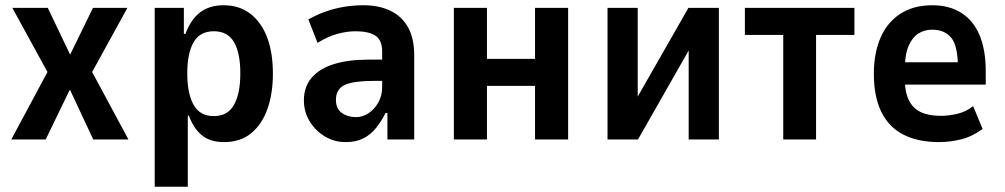

<svg xmlns="http://www.w3.org/2000/svg" viewBox="-20 -531 3828 731"><path d="M23 0 178 -289 182 -218 27 -501H162L247 -323L334 -501H465L310 -219L314 -288L469 0H335L247 -188H245L154 0Z M569 180V-501H680V-402H686Q707 -458 742.5 -484.5Q778 -511 831 -511Q892 -511 934 -478Q976 -445 997.5 -387.5Q1019 -330 1019 -251Q1019 -174 998 -115.5Q977 -57 936 -23.5Q895 10 833 10Q780 10 748.5 -16Q717 -42 699 -91H695V180ZM794 -89Q847 -89 871 -132Q895 -175 895 -252Q895 -329 871 -370.5Q847 -412 794 -412Q741 -412 717 -370Q693 -328 693 -252Q693 -175 717 -132Q741 -89 794 -89Z M1296 10Q1253 10 1217 -11.5Q1181 -33 1159 -69Q1137 -105 1137 -149Q1137 -200 1166 -234.5Q1195 -269 1250 -286.5Q1305 -304 1383 -304H1451V-223H1403Q1366 -223 1339 -219.5Q1312 -216 1294.5 -208.5Q1277 -201 1268 -186.5Q1259 -172 1259 -151Q1259 -117 1281.5 -101Q1304 -85 1336 -85Q1360 -85 1383 -100Q1406 -115 1420.5 -141Q1435 -167 1435 -199V-335Q1435 -378 1409.5 -395Q1384 -412 1334 -412Q1302 -412 1266 -402.5Q1230 -393 1189 -368L1154 -457Q1188 -476 1221 -487.5Q1254 -499 1290 -505Q1326 -511 1364 -511Q1422 -511 1465.5 -490.5Q1509 -470 1533 -428Q1557 -386 1557 -320V0H1455V-101H1448Q1432 -69 1411.5 -43.5Q1391 -18 1363 -4Q1335 10 1296 10Z M1708 0V-501H1834V-307H2017V-501H2143V0H2017V-204H1834V0Z M2293 0V-501H2408V-137H2393L2601 -501H2717V0H2602V-365H2617L2409 0Z M2962 0V-398H2816V-501H3233V-398H3087V0Z M3555 10Q3474 10 3418.5 -19Q3363 -48 3335 -106Q3307 -164 3307 -250Q3307 -328 3332 -386.5Q3357 -445 3407 -478Q3457 -511 3530 -511Q3594 -511 3640 -482Q3686 -453 3709.5 -397Q3733 -341 3733 -259V-209H3407V-294H3640L3627 -274Q3627 -357 3601.5 -387.5Q3576 -418 3529 -418Q3499 -418 3476 -403Q3453 -388 3439 -355.5Q3425 -323 3425 -267V-232Q3425 -180 3440.5 -149Q3456 -118 3486 -104Q3516 -90 3562 -90Q3593 -90 3626 -98Q3659 -106 3685 -127L3721 -40Q3682 -11 3639.5 -0.5Q3597 10 3555 10Z"/></svg>

Font: Nunito Sans 7pt Condensed
Style: Bold
Weight: 700
Width: 3
Designer: Vernon Adams
Foundry: Vernon Adams
Version: Version 3.101;gftools[0.9.27]